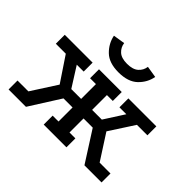

<svg xmlns="http://www.w3.org/2000/svg" viewBox="-137 -848 1063 1063"><g transform="rotate(45 394.5 -317.0)"><path d="M27 0V-70H112L208 -219L111 -364H33V-434H251V-364H197L271 -247H348V-363H302V-433H480V-363H434V-247H510L585 -364H531V-434H750V-364H668L574 -219L670 -70H755V0H621L506 -180H434V-70H480V0H302V-70H348V-180H277L163 0ZM390 -497Q316 -497 277.5 -534.5Q239 -572 229 -623L298 -634Q302 -604 324 -584Q346 -564 390 -564Q435 -564 457.5 -584Q480 -604 484 -634L552 -623Q543 -572 504 -534.5Q465 -497 390 -497Z"/></g></svg>

Font: Podkova Medium
Style: Regular
Weight: 500
Designer: Ilya Yudin
Foundry: Cyreal (www.cyreal.org)
Version: Version 2.103